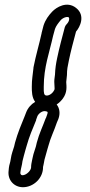

<svg xmlns="http://www.w3.org/2000/svg" viewBox="-20 -732 375 803"><path d="M113 -369C113 -350 113 -325 127 -306C110 -296 96 -280 89 -261L84 -248C70 -214 54 -176 43 -136L39 -119C35 -105 28 -89 25 -67L23 -56C20 -46 17 -35 16 -18C11 21 39 51 76 51C120 51 161 13 160 -34C161 -40 163 -45 164 -53L166 -64C169 -75 174 -93 178 -107L183 -124C191 -155 206 -184 218 -220L224 -234C233 -258 229 -280 217 -295C229 -303 237 -312 243 -320C262 -346 258 -370 257 -389C258 -398 259 -406 260 -418C260 -442 263 -455 268 -479C276 -518 287 -559 298 -600C314 -618 339 -667 298 -699C260 -729 216 -702 198 -683C184 -668 170 -650 162 -625L154 -594V-593C144 -547 130 -501 120 -450V-448C117 -417 113 -402 113 -369ZM163 -369C163 -452 187 -513 202 -582L210 -611C214 -623 224 -636 235 -649C248 -661 263 -663 268 -659C270 -657 272 -644 258 -630C255 -627 252 -622 251 -618C240 -577 228 -532 219 -489C214 -465 211 -446 210 -420C209 -407 207 -403 207 -390C208 -359 211 -360 203 -349C194 -336 178 -329 169 -334C166 -336 162 -339 163 -369ZM174 -266C178 -265 182 -265 177 -252L172 -238L171 -237C160 -206 144 -174 134 -136L130 -119C127 -107 120 -91 117 -75L114 -61C112 -51 110 -43 110 -31C109 -19 93 -3 80 0C68 3 66 -3 65 -8C66 -20 69 -31 72 -45L74 -58C77 -72 82 -88 87 -107L92 -124C102 -160 116 -193 131 -229V-231L136 -245C140 -256 158 -272 174 -266Z"/></svg>

Font: Dictator
Style: Stencil
Weight: 500
Version: Version MIL.1277